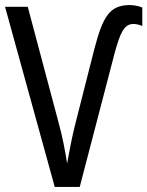

<svg xmlns="http://www.w3.org/2000/svg" viewBox="-20 -741 584 761"><path d="M509 -646C521 -646 532 -643 544 -638V-711C530 -717 512 -721 491 -721C415 -719 388 -677 354 -547L277 -244C266 -200 254 -139 246 -93C238 -145 227 -202 212 -256L90 -714H0L197 0H296L435 -533C456 -607 470 -646 509 -646Z"/></svg>

Font: Noto Sans Condensed
Style: Regular
Weight: 400
Width: 3
Designer: Monotype Design Team
Foundry: Monotype Imaging Inc.
Version: Version 2.013